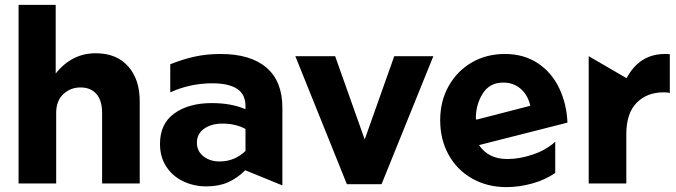

<svg xmlns="http://www.w3.org/2000/svg" viewBox="-20 -751 2766 786"><path d="M372 -533Q274 -533 208 -450V-731H56V0H210V-289Q210 -338 239 -365.5Q268 -393 310 -393Q351 -393 374.5 -366.5Q398 -340 398 -289V0H552V-337Q552 -426 504.5 -479.5Q457 -533 372 -533Z M879 -90Q840 -90 813 -111Q786 -132 786 -167Q786 -203 815.5 -224Q845 -245 891 -245Q945 -245 985 -223V-133Q940 -90 879 -90ZM883 -530Q825 -530 776 -519Q727 -508 677 -488V-373Q759 -410 849 -410Q916 -410 950.5 -387.5Q985 -365 985 -316V-304Q927 -329 847 -329Q753 -329 694 -287Q635 -245 635 -162Q635 -108 661 -68.5Q687 -29 730.5 -8.5Q774 12 825 12Q876 12 914 -5Q952 -22 984 -54L1136 8V-310Q1136 -418 1071 -474Q1006 -530 883 -530Z M1754 -521H1594L1473 -180L1352 -521H1189L1400 3H1542Z M2057 -100Q1979 -100 1941 -157L2303 -249Q2300 -325 2269.5 -389.5Q2239 -454 2182 -492Q2125 -530 2047 -530Q1970 -530 1910 -494.5Q1850 -459 1816 -397.5Q1782 -336 1782 -259Q1782 -180 1816.5 -117.5Q1851 -55 1913 -20Q1975 15 2053 15Q2104 15 2157.5 0.5Q2211 -14 2253 -43V-171Q2218 -138 2163 -119Q2108 -100 2057 -100ZM2040 -413Q2082 -413 2111.5 -387.5Q2141 -362 2151 -318L1930 -261L1928 -266Q1928 -324 1956.5 -368.5Q1985 -413 2040 -413Z M2702 -530Q2598 -530 2545 -431L2390 -521V0H2544V-202Q2544 -287 2586 -330Q2628 -373 2697 -373Q2716 -373 2722 -370V-529Q2716 -530 2702 -530Z"/></svg>

Font: Geom
Style: Bold
Weight: 700
Version: Version 1.102